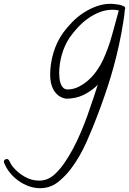

<svg xmlns="http://www.w3.org/2000/svg" viewBox="-240 -489 683 1016"><path d="M422.9 -445.3Q422.9 -443.4 420.9 -439.5Q418.9 -422.9 417.5 -407.7Q416 -392.6 413.1 -377Q408.2 -344.7 402.3 -313.5Q396.5 -282.2 389.6 -251Q365.2 -138.7 329.6 -30.3Q293.9 78.1 251 184.6Q235.4 222.7 218.3 261.2Q201.2 299.8 180.2 336.4Q159.2 373 133.8 406.2Q108.4 439.5 76.2 466.8Q31.2 506.8 -27.3 506.8Q-58.6 506.8 -87.9 496.1Q-117.2 485.4 -142.6 467.3Q-168 449.2 -188 424.3Q-208 399.4 -218.8 371.1Q-219.7 370.1 -219.7 366.2Q-219.7 360.4 -214.8 356.4Q-210 352.5 -204.1 352.5Q-197.3 352.5 -192.4 359.4Q-187.5 368.2 -183.1 377Q-178.7 385.7 -171.9 393.6Q-146.5 424.8 -109.9 445.8Q-73.2 466.8 -33.2 466.8Q12.7 466.8 47.9 434.6Q75.2 410.2 99.6 375Q124 339.8 146 298.8Q168 257.8 187 212.9Q206.1 168 222.2 123.5Q238.3 79.1 252 37.1Q265.6 -4.9 277.3 -40Q242.2 -5.9 201.2 13.7Q160.2 33.2 110.4 33.2Q109.4 33.2 107.4 33.2Q105.5 33.2 104.5 32.2Q82 27.3 66.9 14.6Q51.8 2 42.5 -15.1Q33.2 -32.2 29.3 -52.2Q25.4 -72.3 25.4 -92.8Q25.4 -151.4 42.5 -209Q59.6 -266.6 93.8 -315.4Q115.2 -344.7 142.6 -372.6Q169.9 -400.4 202.1 -421.4Q234.4 -442.4 270.5 -455.6Q306.6 -468.8 344.7 -468.8Q350.6 -468.8 363.3 -467.8Q376 -466.8 389.2 -464.4Q402.3 -461.9 412.6 -457Q422.9 -452.1 422.9 -445.3ZM388.7 -433.6Q374 -437.5 355.5 -437.5Q321.3 -437.5 288.1 -424.8Q254.9 -412.1 225.6 -391.1Q196.3 -370.1 171.9 -343.8Q147.5 -317.4 128.9 -291Q101.6 -250 87.4 -200.2Q73.2 -150.4 73.2 -100.6Q73.2 -89.8 74.7 -75.2Q76.2 -60.5 80.6 -47.4Q85 -34.2 94.2 -24.9Q103.5 -15.6 118.2 -15.6Q148.4 -15.6 177.2 -30.3Q206.1 -44.9 230.5 -67.4Q254.9 -89.8 273.9 -117.7Q293 -145.5 304.7 -170.9Q334 -234.4 352.1 -300.8Q370.1 -367.2 388.7 -433.6Z"/></svg>

Font: Calligraffitti
Style: Regular
Weight: 400
Designer: Dathan Boardman
Foundry: Open Window
Version: Version 1.002